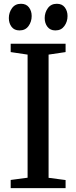

<svg xmlns="http://www.w3.org/2000/svg" viewBox="-20 -968 392 988"><path d="M122 -53.5V-687L35 -700V-743H317.5V-700L230 -687V-53L317.5 -41.5V0H35V-42ZM80 -811.5Q53.5 -811.5 39.5 -830Q25.5 -848.5 25.5 -875Q25.5 -903.5 41.8 -926Q58 -948.5 87.5 -948.5H88.5Q115 -948.5 129 -930Q143 -911.5 143 -885.5Q143 -856.5 126.8 -834Q110.5 -811.5 81 -811.5ZM264.5 -811.5Q238.5 -811.5 224.2 -830Q210 -848.5 210 -875Q210 -903.5 226.2 -926Q242.5 -948.5 272 -948.5H273Q299.5 -948.5 313.5 -930Q327.5 -911.5 327.5 -885.5Q327.5 -856.5 311.2 -834Q295 -811.5 265.5 -811.5Z"/></svg>

Font: Merriweather 48pt
Style: Regular
Weight: 400
Version: Version 2.100